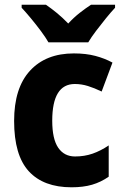

<svg xmlns="http://www.w3.org/2000/svg" viewBox="-20 -786 525 816"><path d="M284 10Q165 10 102.5 -58Q40 -126 40 -272Q40 -412 107.5 -485.5Q175 -559 294 -559Q345 -559 385 -548.5Q425 -538 458 -520L412 -397Q381 -412 353.5 -420.5Q326 -429 298 -429Q202 -429 202 -273Q202 -195 227.5 -158Q253 -121 299 -121Q339 -121 373.5 -133Q408 -145 442 -168V-35Q409 -12 371.5 -1Q334 10 284 10ZM186 -606Q174 -627 153.5 -654.5Q133 -682 111 -708.5Q89 -735 72 -753V-766H175Q197 -751 221.5 -731Q246 -711 270 -686Q294 -712 319 -731.5Q344 -751 367 -766H469V-753Q452 -735 430.5 -708.5Q409 -682 388.5 -655Q368 -628 355 -606Z"/></svg>

Font: Noto Sans Kannada SemiCondensed ExtraBold
Style: Regular
Weight: 800
Width: 4
Designer: Jelle Bosma - Monotype Design Team
Foundry: Monotype Imaging Inc.
Version: Version 2.005; ttfautohint (v1.8.4.7-5d5b)